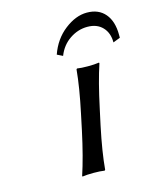

<svg xmlns="http://www.w3.org/2000/svg" viewBox="-101 -717 650 791"><g transform="rotate(-15 224.5 -321.0)"><path d="M199.2 -180.2 213.9 -250Q236.3 -355 243.2 -430.2L246.1 -433.1Q263.2 -430.2 292 -430.2Q320.3 -430.2 339.8 -433.1L340.8 -430.2Q316.9 -358.4 293.9 -250L278.8 -180.2Q256.3 -73.7 250 0L247.1 2.9Q229 0 201.2 0Q170.9 0 152.8 2.9L151.9 0Q176.3 -73.7 199.2 -180.2ZM418.9 -498Q418.9 -538.6 395.5 -563.2Q372.1 -587.9 331.1 -587.9Q291 -587.9 255.9 -564.2Q220.7 -540.5 204.1 -498L180.2 -509.8Q201.7 -571.3 249.3 -608.2Q296.9 -645 344.2 -645Q394 -645 421.6 -612.5Q449.2 -580.1 449.2 -522V-509.8Z"/></g></svg>

Font: Linear Smooth
Style: Italic
Weight: 400
Designer: Philipp H. Poll, Flanker
Foundry: Philipp H. Poll, reworked by Flanker
Version: Version 1.061 | FøM Fix